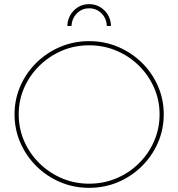

<svg xmlns="http://www.w3.org/2000/svg" viewBox="-20 -901 858 924"><path d="M409 -703Q483 -703 548 -675.5Q613 -648 662.5 -599.5Q712 -551 740 -487Q768 -423 768 -351Q768 -278 740 -214Q712 -150 662.5 -101Q613 -52 548 -24.5Q483 3 409 3Q335 3 270 -24.5Q205 -52 155.5 -101Q106 -150 78 -214Q50 -278 50 -351Q50 -423 78 -487Q106 -551 155.5 -599.5Q205 -648 270 -675.5Q335 -703 409 -703ZM409 -683Q339 -683 278 -657Q217 -631 170 -585Q123 -539 96.5 -479Q70 -419 70 -351Q70 -282 96.5 -221.5Q123 -161 170 -115Q217 -69 278 -43Q339 -17 409 -17Q479 -17 540.5 -43Q602 -69 648.5 -115Q695 -161 721.5 -221.5Q748 -282 748 -351Q748 -419 721.5 -479Q695 -539 648.5 -585Q602 -631 540.5 -657Q479 -683 409 -683ZM324 -776H304Q306 -821 336 -851Q366 -881 409 -881Q452 -881 482.5 -851Q513 -821 514 -776H494Q493 -812 468.5 -836.5Q444 -861 409 -861Q374 -861 350 -836.5Q326 -812 324 -776Z"/></svg>

Font: Alexandria Thin
Style: Regular
Weight: 250
Designer: Mohamed Gaber
Foundry: Kief Type Foundry
Version: Version 5.100